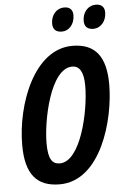

<svg xmlns="http://www.w3.org/2000/svg" viewBox="-62 -977 665 1031"><g transform="rotate(-5 270.5 -462.0)"><path d="M471 -806C509 -806 541 -840 541 -889C541 -918 524 -934 495 -934C448 -934 422 -895 422 -853C422 -822 439 -806 471 -806ZM301 -806C339 -806 370 -840 370 -889C370 -918 353 -934 325 -934C278 -934 252 -895 252 -853C252 -822 269 -806 301 -806ZM218 10C441 10 529 -313 529 -502C529 -650 474 -725 349 -725C143 -725 35 -437 35 -217C35 -61 94 10 218 10ZM228 -102C187 -102 166 -130 166 -216C166 -338 221 -614 339 -614C379 -614 400 -579 400 -505C400 -369 341 -102 228 -102Z"/></g></svg>

Font: Noto Sans ExtraCondensed
Style: Bold Italic
Weight: 700
Width: 2
Italic angle: -12°
Designer: Monotype Design Team
Foundry: Monotype Imaging Inc.
Version: Version 2.013